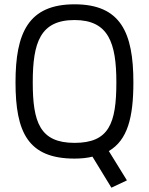

<svg xmlns="http://www.w3.org/2000/svg" viewBox="-20 -726 691 891"><path d="M497 145 569 111 485 -25C572 -76 599 -181 599 -344C599 -575 540 -706 326 -706C112 -706 52 -574 52 -344C52 -112 110 10 326 10C357 10 385 7 409 1ZM326 -63C165 -63 132 -159 132 -344C132 -529 167 -633 326 -633C483 -633 520 -528 520 -344C520 -153 486 -63 326 -63Z"/></svg>

Font: TitilliumText22L
Style: 400 wt
Weight: 400
Designer: Campivisivi
Foundry: Campivisivi
Version: 1.000